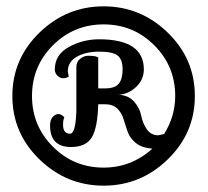

<svg xmlns="http://www.w3.org/2000/svg" viewBox="-20 -664 656 606"><path d="M104.5 -161Q19 -244 19 -361Q19 -478 104.5 -561Q190 -644 307 -644Q424 -644 509.5 -561Q595 -478 595 -361Q595 -244 509.5 -161Q424 -78 307 -78Q190 -78 104.5 -161ZM480 -237 498 -241Q533 -297 533 -361Q533 -455 467 -521Q401 -587 307 -587Q213 -587 147 -521Q81 -455 81 -361Q81 -267 147 -201Q213 -135 307 -135Q395 -135 461 -195Q428 -197 409 -212.5Q390 -228 383 -248Q376 -268 370 -288Q364 -308 350 -321.5Q336 -335 311 -335H290Q288 -260 269.5 -230Q251 -200 204 -200Q138 -200 138 -268Q138 -286 146.5 -295Q155 -304 165 -304Q170 -304 174.5 -301Q179 -298 181 -296L183 -293Q179 -286 179 -270Q179 -242 201 -242Q219 -242 221 -314Q221 -321 221 -324V-452Q221 -469 233 -478.5Q245 -488 258 -488Q268 -488 276 -487Q284 -486 287 -484L290 -483V-385H311Q343 -385 355 -400Q367 -415 367 -445Q367 -476 351.5 -488.5Q336 -501 293 -501Q251 -501 222.5 -485Q194 -469 194 -438L197 -422Q188 -417 179 -417Q170 -417 161.5 -425Q153 -433 153 -445Q153 -491 197 -515.5Q241 -540 293 -540Q434 -540 434 -445Q434 -413 410 -390Q386 -367 355 -365Q386 -363 403.5 -343Q421 -323 425.5 -299.5Q430 -276 443 -256.5Q456 -237 480 -237Z"/></svg>

Font: Sofia
Style: Regular
Weight: 400
Designer: Paula Nazal and Daniel Hernndez
Foundry: Paula Nazal, Daniel Hernndez
Version: Version 1.001